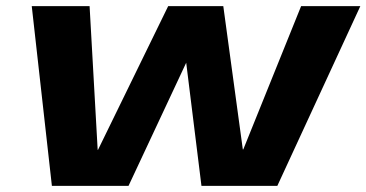

<svg xmlns="http://www.w3.org/2000/svg" viewBox="-20 -609 1200 629"><path d="M150 0H401L590 -403.5L640 0H888.5L1160.5 -589H966.5L777 -119.5H775.5L711.5 -589H531L301 -118H300L273.5 -589H84Z"/></svg>

Font: Anybody Expanded
Style: Bold Italic
Weight: 700
Width: 7
Italic angle: -10°
Version: Version 1.113;gftools[0.9.25]